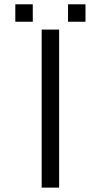

<svg xmlns="http://www.w3.org/2000/svg" viewBox="-20 -855 460 875"><path d="M129.4 -755.9H49.8V-835.4H129.4ZM369.6 -755.9H290V-835.4H369.6ZM249.5 0H169.9V-720.2H249.5Z"/></svg>

Font: W95FA
Style: Regular
Weight: 400
Designer: FontsArena.com
Foundry: Alina Sava
Version: Version 1.002;Fontself Maker 3.4.0